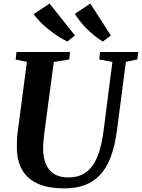

<svg xmlns="http://www.w3.org/2000/svg" viewBox="-20 -1030 784 1060"><path d="M675 -688.5 625 -306Q614 -222.5 591 -162.5Q568 -102.5 532.5 -64.5Q497 -26.5 448 -8.2Q399 10 336.5 10Q242 10 184.2 -18Q126.5 -46 100 -96.2Q73.5 -146.5 73 -212.5Q73 -231.5 73.5 -251.5Q74 -271.5 76.5 -292.5L128.5 -688.5L66.5 -701L71 -743H366.5L362.5 -701.5L277 -688L225.5 -302Q222 -274 220 -249.2Q218 -224.5 218 -204.5Q218.5 -160.5 232.8 -125.5Q247 -90.5 277.5 -70.5Q308 -50.5 357.5 -50.5Q416 -50.5 455.2 -79Q494.5 -107.5 517.8 -165Q541 -222.5 552 -309.5L600.5 -688L528 -701.5L532 -743H743.5L738 -701.5ZM592 -834 548 -800.5Q524 -815 501.5 -833Q479 -851 459.2 -871Q439.5 -891 422.8 -911.8Q406 -932.5 393 -953L478.5 -1010.5ZM394 -834 351.5 -800.5Q326.5 -813 299.5 -830.5Q272.5 -848 246.8 -868.8Q221 -889.5 200.2 -910.8Q179.5 -932 166 -952L253.5 -1010.5Z"/></svg>

Font: Merriweather 48pt
Style: Bold Italic
Weight: 700
Italic angle: -7.8°
Version: Version 2.101